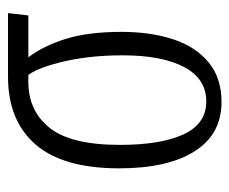

<svg xmlns="http://www.w3.org/2000/svg" viewBox="-68 -508 586 491"><g transform="rotate(-90 225.5 -263.0)"><path d="M210 10Q127 10 83.5 -59Q40 -128 40 -252Q40 -395 101 -465.5Q162 -536 274 -536H437L431 -484H324Q353 -446 371 -388.5Q389 -331 389 -246Q389 -171 370 -113.5Q351 -56 311 -23Q271 10 210 10ZM211 -29Q269 -29 299 -85.5Q329 -142 329 -243Q329 -324 314 -390Q299 -456 279 -484H261Q187 -484 143.5 -429.5Q100 -375 100 -250Q100 -145 127 -87Q154 -29 211 -29Z"/></g></svg>

Font: Noto Serif ExtraCondensed Light
Style: Regular
Weight: 300
Width: 2
Designer: Monotype Design Team
Foundry: Monotype Imaging Inc.
Version: Version 2.014; ttfautohint (v1.8.4.7-5d5b)